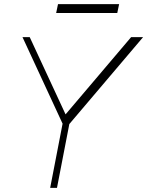

<svg xmlns="http://www.w3.org/2000/svg" viewBox="-20 -910 713 930"><path d="M291 -294 89 -730H124L305 -340H284L615 -730H673L303 -294ZM223 0 288 -336H321L256 0ZM252 -847 261 -890H557L548 -847Z"/></svg>

Font: Savate ExtraLight
Style: Italic
Weight: 200
Italic angle: -11°
Designer: Max Esnée
Foundry: Plomb Type
Version: Version 2.000